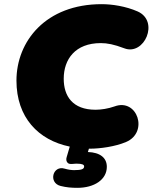

<svg xmlns="http://www.w3.org/2000/svg" viewBox="-20 -702 733 922"><path d="M412 12C461 12 533 2 585 -20C695 -66 640 -232 530 -191C499 -180 465 -175 439 -175C328 -175 286 -241 286 -324C286 -417 341 -495 464 -495C495 -495 527 -489 577 -470C673 -433 747 -600 641 -647C584 -672 518 -682 468 -682C200 -682 59 -504 59 -315C59 -138 164 -29 315 2L300 53C297 63 298 72 304 79C310 86 318 86 331 85C340 84 344 84 350 84C375 84 384 89 384 97C384 110 372 115 336 115C324 115 307 113 291 108C233 90 211 176 271 191C299 198 323 200 352 200C432 200 493 161 493 99C493 56 461 30 402 28L407 12Z"/></svg>

Font: SN Pro Black
Style: Italic
Weight: 900
Italic angle: -9°
Designer: Tobias Whetton
Foundry: Supernotes
Version: Version 1.001;Glyphs 3.2 (3249)